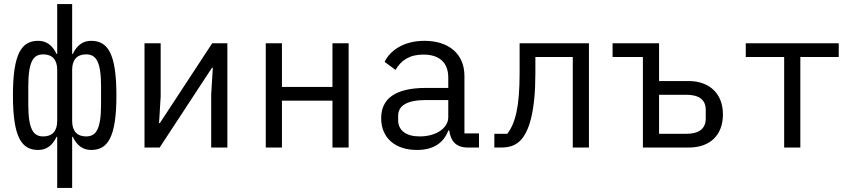

<svg xmlns="http://www.w3.org/2000/svg" viewBox="-20 -730 4240 950"><path d="M194 -55C146 -55 120 -88 120 -213V-303C120 -428 146 -461 194 -461C238 -461 263 -435 263 -385V-131C263 -81 238 -55 194 -55ZM263 200H337V-53H340C362 -7 393 12 431 12C512 12 556 -48 556 -258C556 -468 512 -528 431 -528C393 -528 362 -509 340 -463H337V-710H263V-463H260C238 -509 207 -528 169 -528C88 -528 44 -468 44 -258C44 -48 88 12 169 12C207 12 238 -7 260 -53H263ZM406 -55C362 -55 337 -81 337 -131V-385C337 -435 362 -461 406 -461C454 -461 480 -428 480 -303V-213C480 -88 454 -55 406 -55Z M695 0H770L1029 -395H1033L1025 -263V0H1105V-516H1030L771 -121H767L775 -253V-516H695Z M1295 0H1375V-232H1625V0H1705V-516H1625V-300H1375V-516H1295Z M2350 0V-70H2278V-354C2278 -463 2201 -528 2080 -528C1975 -528 1909 -478 1883 -424L1937 -384C1964 -431 2006 -460 2075 -460C2153 -460 2198 -421 2198 -346V-295H2088C1933 -295 1866 -240 1866 -145C1866 -48 1935 12 2043 12C2127 12 2176 -25 2198 -84H2203C2209 -36 2233 0 2295 0ZM2057 -55C1991 -55 1950 -83 1950 -136V-157C1950 -207 1993 -235 2088 -235H2198V-150C2198 -97 2139 -55 2057 -55Z M2426 0H2457C2499 0 2529 -9 2554 -34C2599 -79 2629 -181 2629 -367V-448H2814V0H2894V-516H2551V-369C2551 -201 2530 -120 2490 -68H2426Z M3161 0H3388C3493 0 3557 -61 3557 -164C3557 -266 3491 -329 3387 -329H3241V-516H3011V-448H3161ZM3241 -68V-261H3376C3436 -261 3472 -239 3472 -186V-144C3472 -91 3436 -68 3376 -68Z M3860 0H3940V-448H4130V-516H3670V-448H3860Z"/></svg>

Font: IBM Plex Mono
Style: Regular
Weight: 400
Monospace: yes
Designer: Mike Abbink, Paul van der Laan, Pieter van Rosmalen
Foundry: Bold Monday
Version: Version 2.004